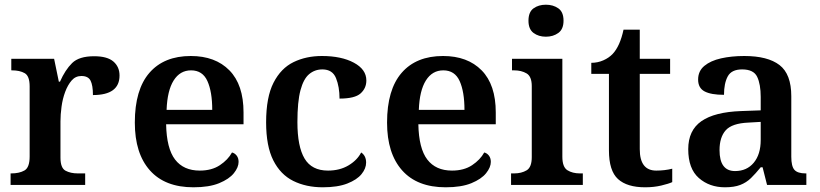

<svg xmlns="http://www.w3.org/2000/svg" viewBox="-20 -786 3484 816"><path d="M25 0V-49H28Q62 -49 84 -61.5Q106 -74 106 -121V-419Q106 -463 85 -475Q64 -487 31 -487H28V-536H210L230 -439H235Q257 -489 286.5 -518Q316 -547 380 -547Q436 -547 462 -524.5Q488 -502 488 -465Q488 -382 375 -382Q375 -423 365 -443Q355 -463 326 -463Q301 -463 284.5 -444Q268 -425 257 -395.5Q246 -366 241.5 -332.5Q237 -299 237 -270V-116Q237 -72 258.5 -60.5Q280 -49 311 -49H342V0Z M802 10Q681 10 617 -62Q553 -134 553 -265Q553 -405 615 -476.5Q677 -548 791 -548Q895 -548 955 -487Q1015 -426 1015 -308V-258H686Q688 -155 724 -108Q760 -61 829 -61Q880 -61 914.5 -84Q949 -107 966 -138Q978 -135 986 -124.5Q994 -114 994 -98Q994 -75 974 -50Q954 -25 911.5 -7.5Q869 10 802 10ZM882 -319Q882 -396 861.5 -441.5Q841 -487 792 -487Q745 -487 718 -444Q691 -401 688 -319Z M1352 10Q1281 10 1226.5 -17Q1172 -44 1141.5 -104.5Q1111 -165 1111 -266Q1111 -373 1142.5 -434.5Q1174 -496 1227.5 -522Q1281 -548 1348 -548Q1431 -548 1484 -519.5Q1537 -491 1537 -444Q1537 -411 1512.5 -389Q1488 -367 1423 -367Q1423 -417 1408 -454Q1393 -491 1350 -491Q1318 -491 1294 -471Q1270 -451 1257 -402.5Q1244 -354 1244 -267Q1244 -163 1274.5 -112Q1305 -61 1374 -61Q1424 -61 1461 -83Q1498 -105 1515 -138Q1536 -124 1536 -95Q1536 -70 1516.5 -46Q1497 -22 1456 -6Q1415 10 1352 10Z M1874 10Q1753 10 1689 -62Q1625 -134 1625 -265Q1625 -405 1687 -476.5Q1749 -548 1863 -548Q1967 -548 2027 -487Q2087 -426 2087 -308V-258H1758Q1760 -155 1796 -108Q1832 -61 1901 -61Q1952 -61 1986.5 -84Q2021 -107 2038 -138Q2050 -135 2058 -124.5Q2066 -114 2066 -98Q2066 -75 2046 -50Q2026 -25 1983.5 -7.5Q1941 10 1874 10ZM1954 -319Q1954 -396 1933.5 -441.5Q1913 -487 1864 -487Q1817 -487 1790 -444Q1763 -401 1760 -319Z M2300 -630Q2269 -630 2247.5 -646Q2226 -662 2226 -698Q2226 -735 2247.5 -750.5Q2269 -766 2300 -766Q2331 -766 2353 -750.5Q2375 -735 2375 -698Q2375 -662 2353 -646Q2331 -630 2300 -630ZM2152 0V-49H2165Q2196 -49 2218 -62Q2240 -75 2240 -118V-420Q2240 -461 2218 -474Q2196 -487 2165 -487H2156V-536H2370V-120Q2370 -76 2391.5 -62.5Q2413 -49 2445 -49H2457V0Z M2722 10Q2645 10 2606.5 -25Q2568 -60 2568 -147V-472H2493V-519Q2520 -519 2544 -529.5Q2568 -540 2584 -557Q2615 -590 2630 -660H2699V-536H2828V-472H2699V-152Q2699 -61 2769 -61Q2787 -61 2804 -63Q2821 -65 2837 -69V-12Q2822 -5 2790.5 2.5Q2759 10 2722 10Z M3061 10Q2995 10 2950 -29.5Q2905 -69 2905 -152Q2905 -232 2961 -271Q3017 -310 3130 -314L3213 -317V-374Q3213 -428 3198 -459.5Q3183 -491 3134 -491Q3089 -491 3073 -461.5Q3057 -432 3057 -383Q3002 -383 2974.5 -397.5Q2947 -412 2947 -448Q2947 -484 2973.5 -506Q3000 -528 3044.5 -538Q3089 -548 3143 -548Q3243 -548 3293 -509.5Q3343 -471 3343 -377V-120Q3343 -79 3356.5 -64Q3370 -49 3404 -49H3407V0H3240L3221 -75H3213Q3191 -48 3171.5 -29Q3152 -10 3126 0Q3100 10 3061 10ZM3104 -59Q3154 -59 3183.5 -94.5Q3213 -130 3213 -191V-268L3161 -265Q3091 -262 3064.5 -232.5Q3038 -203 3038 -148Q3038 -59 3104 -59Z"/></svg>

Font: Noto Serif Malayalam SemiBold
Style: Regular
Weight: 600
Designer: Indian type Foundry, Jelle Bosma, Monotype Design Team
Foundry: Monotype Imaging Inc.
Version: Version 2.104; ttfautohint (v1.8.4.7-5d5b)